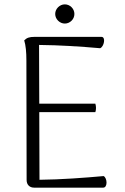

<svg xmlns="http://www.w3.org/2000/svg" viewBox="-20 -860 571 880"><path d="M277 -752C301 -752 321 -772 321 -796C321 -820 301 -840 277 -840C254 -840 233 -820 233 -796C233 -772 254 -752 277 -752ZM455 -53C367 -45 259 -37 161 -36L160 -346H417C421 -358 421 -372 417 -385H160L159 -654C257 -653 346 -647 439 -639C457 -646 466 -691 445 -691H138C115 -691 103 -687 91 -675C98 -652 101 -622 101 -582L102 -35C102 -13 116 0 136 0H453C474 0 472 -44 455 -53Z"/></svg>

Font: Arima Koshi Light
Style: Regular
Weight: 300
Designer: Joana Correia and Natanael Gama
Foundry: NDISCOVER
Version: Version 1.019;PS 001.019;hotconv 1.0.88;makeotf.lib2.5.64775